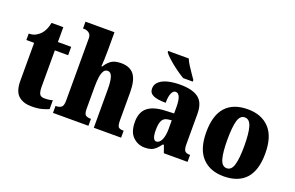

<svg xmlns="http://www.w3.org/2000/svg" viewBox="-94 -1131 2312 1507"><g transform="rotate(20 1061.5 -378.0)"><path d="M234 10Q166 10 125.5 -25.5Q85 -61 85 -149V-466H20V-520Q57 -520 82 -535.5Q107 -551 120 -567Q132 -581 143 -604.5Q154 -628 160 -660H258V-536H369V-466H258V-165Q258 -122 268 -103Q278 -84 309 -84Q348 -84 377 -93V-19Q361 -11 325 -0.5Q289 10 234 10Z M412 0V-58H415Q441 -58 458.5 -69.5Q476 -81 476 -125V-644Q476 -670 465 -682.5Q454 -695 440.5 -699Q427 -703 421 -703H407V-760H649V-606Q649 -568 647.5 -532Q646 -496 644 -474H651Q667 -503 696 -526.5Q725 -550 783 -550Q857 -550 891.5 -504.5Q926 -459 926 -358V-128Q926 -82 937 -70Q948 -58 978 -58H981V0H753V-323Q753 -386 742 -421.5Q731 -457 703 -457Q680 -457 668.5 -434.5Q657 -412 653 -377Q649 -342 649 -305V-122Q649 -81 662 -69.5Q675 -58 704 -58H708V0Z M1180 10Q1123 10 1081.5 -30Q1040 -70 1040 -154Q1040 -236 1088.5 -275Q1137 -314 1235 -318L1307 -321V-374Q1307 -485 1261 -485Q1241 -485 1228.5 -457.5Q1216 -430 1216 -377Q1145 -377 1111 -393Q1077 -409 1077 -446Q1077 -482 1104.5 -505.5Q1132 -529 1177 -539.5Q1222 -550 1276 -550Q1378 -550 1429 -512Q1480 -474 1480 -381V-128Q1480 -87 1491 -72.5Q1502 -58 1532 -58H1536V0H1338L1316 -62H1307Q1287 -35 1270 -19.5Q1253 -4 1232 3Q1211 10 1180 10ZM1250 -66Q1276 -66 1292 -100.5Q1308 -135 1308 -191V-264L1281 -261Q1244 -257 1230 -230Q1216 -203 1216 -151Q1216 -66 1250 -66ZM1279 -606Q1255 -620 1227 -639.5Q1199 -659 1172 -681Q1145 -703 1124 -723Q1103 -743 1095 -756V-766H1267Q1276 -744 1293 -717Q1310 -690 1328 -664Q1346 -638 1359 -619V-606Z M1839 10Q1725 10 1659.5 -59.5Q1594 -129 1594 -270Q1594 -411 1657 -480.5Q1720 -550 1842 -550Q1956 -550 2021.5 -480.5Q2087 -411 2087 -270Q2087 -129 2024 -59.5Q1961 10 1839 10ZM1841 -58Q1881 -58 1896.5 -112Q1912 -166 1912 -270Q1912 -375 1896 -428.5Q1880 -482 1840 -482Q1800 -482 1785 -428.5Q1770 -375 1770 -270Q1770 -166 1785.5 -112Q1801 -58 1841 -58Z"/></g></svg>

Font: Noto Serif Lao Condensed Black
Style: Regular
Weight: 900
Width: 3
Designer: Monotype Design Team
Foundry: Monotype Imaging Inc.
Version: Version 2.003; ttfautohint (v1.8.4.7-5d5b)